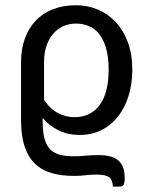

<svg xmlns="http://www.w3.org/2000/svg" viewBox="-20 -505 549 717"><path d="M401.4 191.9Q400.4 166 387 156.5Q373.5 147 340.8 147Q318.8 147 299.1 149.4Q279.3 151.9 255.4 151.9Q209.5 151.9 172.9 141.4Q136.2 130.9 110.8 106.4Q85.4 82 72 42Q58.6 2 58.6 -56.6V-273.4Q58.6 -321.8 72.8 -360.8Q86.9 -399.9 113.3 -427.7Q139.6 -455.6 177.7 -470.5Q215.8 -485.4 263.7 -485.4Q307.1 -485.4 345.5 -469.2Q383.8 -453.1 412.4 -422.4Q440.9 -391.6 457.5 -346.9Q474.1 -302.2 474.1 -244.6Q474.1 -192.4 460.4 -147.9Q446.8 -103.5 421.4 -70.8Q396 -38.1 359.4 -19.5Q322.8 -1 276.9 -1Q234.4 -1 199.5 -17.8Q164.6 -34.7 139.2 -64.5V-56.6Q139.2 -18.1 145 7.8Q150.9 33.7 164.6 49.6Q178.2 65.4 200.4 72Q222.7 78.6 255.9 78.6Q276.4 78.6 299.3 76.4Q322.3 74.2 345.7 74.2Q374.5 74.2 393.8 79.8Q413.1 85.4 424.6 96.7Q436 107.9 440.9 124.5Q445.8 141.1 445.8 162.6Q445.8 173.8 442.6 182.9Q439.5 191.9 425.3 191.9ZM144.5 -131.8Q167 -98.1 196.5 -82.8Q226.1 -67.4 257.3 -67.4Q318.8 -67.4 352.3 -113Q385.7 -158.7 385.7 -244.6Q385.7 -290 376.7 -322.8Q367.7 -355.5 351.6 -376.5Q335.4 -397.5 313 -407.2Q290.5 -417 263.7 -417Q238.8 -417 217 -407.5Q195.3 -397.9 179.2 -379.6Q163.1 -361.3 153.8 -334.5Q144.5 -307.6 144.5 -273.4Z"/></svg>

Font: Carlito
Style: Regular
Weight: 400
Designer: Lukasz Dziedzic
Foundry: tyPoland Lukasz Dziedzic
Version: Version 1.103; Beta1; all basic design good, some composites